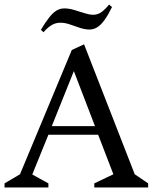

<svg xmlns="http://www.w3.org/2000/svg" viewBox="-20 -825 672 845"><path d="M0 0V-18L68 -58L296 -605L350 -630L573 -58L632 -18V0H395V-18L479 -58L412 -232H193L122 -57L193 -18V0ZM208 -270H398L305 -512ZM171 -683 160 -694Q181 -729 197.5 -749.5Q214 -770 229.5 -779Q245 -788 263 -788Q284 -788 307 -781Q330 -774 352 -767Q374 -760 390 -760Q411 -760 427.5 -772.5Q444 -785 460 -805L473 -794Q456 -759 440 -737Q424 -715 408 -705Q392 -695 374 -695Q354 -695 331.5 -702.5Q309 -710 287.5 -717.5Q266 -725 246 -725Q225 -725 208 -715Q191 -705 171 -683Z"/></svg>

Font: Ancizar Serif Light
Style: Regular
Weight: 400
Version: Version 8.100